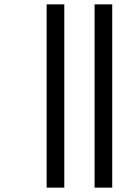

<svg xmlns="http://www.w3.org/2000/svg" viewBox="-20 -815 639 881"><path d="M414 46V-795H495V46ZM194 46V-795H275V46Z"/></svg>

Font: Noto Sans Kannada UI
Style: Regular
Weight: 400
Designer: Jelle Bosma - Monotype Design Team
Foundry: Monotype Imaging Inc.
Version: Version 2.005; ttfautohint (v1.8.4.7-5d5b)